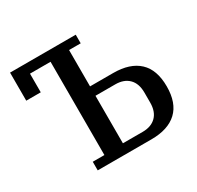

<svg xmlns="http://www.w3.org/2000/svg" viewBox="-150 -870 1068 1043"><g transform="rotate(-30 383.5 -349.0)"><path d="M179 -54H252V-639H123V-522H32V-698H444V-644H371V-416H516Q621 -416 676.5 -364Q732 -312 732 -208Q732 -104 676.5 -52Q621 0 516 0H179ZM495 -59Q549 -59 579.5 -89.5Q610 -120 610 -177V-239Q610 -296 579.5 -326.5Q549 -357 495 -357H371V-59Z"/></g></svg>

Font: IBM Plex Serif Medm
Style: Regular
Weight: 500
Designer: Mike Abbink, Paul van der Laan, Pieter van Rosmalen
Foundry: Bold Monday
Version: Version 3.001